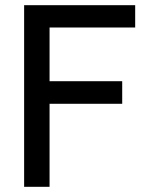

<svg xmlns="http://www.w3.org/2000/svg" viewBox="-20 -720 573 740"><path d="M501 -700V-614H171V-407H451V-320H171V0H73V-700Z"/></svg>

Font: MedMera Sans Display
Style: Regular
Weight: 500
Designer: Kasper Nordkvist
Foundry: UNCUT.wtf
Version: Version 1.300